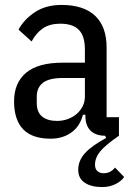

<svg xmlns="http://www.w3.org/2000/svg" viewBox="-20 -550 529 778"><path d="M483 167Q472 184 448 196Q424 208 394 208Q350 208 323.5 190.5Q297 173 297 138Q297 101 324 71Q351 41 410 9L406 0Q368 0 347 -20.5Q326 -41 326 -81V-85H316Q304 -38 269 -13Q234 12 185 12Q110 12 73.5 -26.5Q37 -65 37 -139Q37 -214 85.5 -255Q134 -296 234 -296H324V-350Q324 -404 299.5 -429Q275 -454 224 -454Q182 -454 154.5 -435.5Q127 -417 108 -382L55 -430Q78 -472 122 -501Q166 -530 229 -530Q319 -530 365.5 -486Q412 -442 412 -357V-75H462V0Q407 38 386 63.5Q365 89 365 118Q365 135 375 143.5Q385 152 400 152Q428 152 446 129ZM211 -60Q235 -60 256 -68Q277 -76 292 -89.5Q307 -103 315.5 -120.5Q324 -138 324 -158V-234H235Q179 -234 154 -214.5Q129 -195 129 -159V-133Q129 -95 151 -77.5Q173 -60 211 -60Z"/></svg>

Font: IBM Plex Sans Cond Text
Style: Regular
Weight: 450
Width: 3
Designer: Mike Abbink, Paul van der Laan, Pieter van Rosmalen
Foundry: Bold Monday
Version: Version 1.3